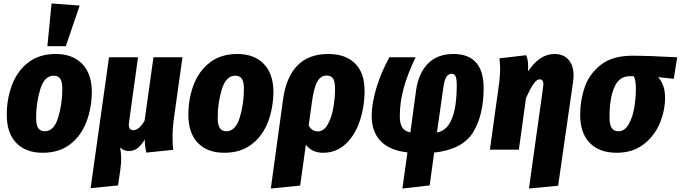

<svg xmlns="http://www.w3.org/2000/svg" viewBox="-20 -862 3921 1106"><path d="M19 -201Q19 -291 48.5 -371Q78 -451 141.5 -501Q205 -551 301 -551Q399 -551 454 -493.5Q509 -436 509 -331Q508 -241 478.5 -161.5Q449 -82 385.5 -32Q322 18 226 18Q128 18 73.5 -39Q19 -96 19 -201ZM339 -350Q339 -391 327 -408.5Q315 -426 289 -426Q236 -426 212 -348Q188 -270 188 -183Q188 -142 200.5 -124Q213 -106 238 -106Q291 -106 315 -184.5Q339 -263 339 -350ZM439 -830 359 -596H253L277 -842Z M974 -67Q974 -24 978 1L823 17Q814 -19 814 -58Q793 -24 771.5 -8Q750 8 722 8Q691 8 672 -13Q678 21 678 49Q678 82 673 117L660 206L502 222L608 -532H775L724 -163Q722 -149 722 -144Q722 -112 748 -112Q764 -112 781 -126Q798 -140 813 -168L864 -532H1031L982 -182Q974 -122 974 -67Z M1065 -201Q1065 -291 1094.5 -371Q1124 -451 1187.5 -501Q1251 -551 1347 -551Q1445 -551 1500 -493.5Q1555 -436 1555 -331Q1554 -241 1524.5 -161.5Q1495 -82 1431.5 -32Q1368 18 1272 18Q1174 18 1119.5 -39Q1065 -96 1065 -201ZM1385 -350Q1385 -391 1373 -408.5Q1361 -426 1335 -426Q1282 -426 1258 -348Q1234 -270 1234 -183Q1234 -142 1246.5 -124Q1259 -106 1284 -106Q1337 -106 1361 -184.5Q1385 -263 1385 -350Z M2080 -339Q2080 -247 2052.5 -165Q2025 -83 1971 -32.5Q1917 18 1841 18Q1776 18 1742 -29L1709 207L1540 224L1611 -293Q1629 -419 1693.5 -485Q1758 -551 1871 -551Q1970 -551 2025 -497Q2080 -443 2080 -339ZM1910 -350Q1910 -394 1898 -410.5Q1886 -427 1861 -427Q1828 -427 1808 -392Q1788 -357 1777 -275L1758 -139Q1777 -105 1811 -105Q1845 -105 1867.5 -144.5Q1890 -184 1900 -240.5Q1910 -297 1910 -350Z M2766 -355Q2766 -200 2705.5 -100.5Q2645 -1 2481 17L2455 206L2298 224L2327 16Q2223 4 2172 -50Q2121 -104 2121 -194Q2121 -265 2148 -355Q2175 -445 2223 -532H2374Q2326 -432 2304.5 -351Q2283 -270 2283 -194Q2283 -150 2297 -128Q2311 -106 2344 -99L2377 -343Q2391 -441 2445.5 -496Q2500 -551 2592 -551Q2679 -551 2722.5 -501.5Q2766 -452 2766 -355ZM2532 -345 2497 -99Q2611 -118 2611 -371Q2611 -409 2604 -423Q2597 -437 2582 -437Q2562 -437 2550.5 -418Q2539 -399 2532 -345Z M3108 -356 3110 -376Q3110 -405 3089 -405Q3072 -405 3054.5 -380.5Q3037 -356 3010 -298L2969 0H2802L2856 -388Q2861 -435 2861 -463Q2861 -492 2857 -526L3011 -544Q3019 -526 3021 -506Q3023 -486 3022 -451Q3054 -500 3092.5 -525.5Q3131 -551 3174 -551Q3226 -551 3255 -518Q3284 -485 3284 -427Q3284 -410 3281 -390L3195 208L3027 224Z M3322 -201Q3322 -284 3348.5 -360.5Q3375 -437 3441.5 -489Q3508 -541 3621 -541Q3719 -541 3881 -532L3861 -408L3771 -418Q3788 -400 3799.5 -370Q3811 -340 3811 -299Q3811 -226 3781 -153Q3751 -80 3688 -31Q3625 18 3532 18Q3433 18 3377.5 -38.5Q3322 -95 3322 -201ZM3643 -352Q3643 -399 3631 -423H3609Q3547 -424 3519 -360Q3491 -296 3491 -186Q3491 -144 3503.5 -125Q3516 -106 3542 -106Q3579 -106 3602 -147Q3625 -188 3634 -244.5Q3643 -301 3643 -352Z"/></svg>

Font: Fira Sans Condensed ExtraBold
Style: Italic
Weight: 800
Width: 3
Italic angle: -8°
Designer: bBox Type GmbH & Carrois Corporate GbR & Edenspiekermann AG
Foundry: bBox Type GmbH & Carrois Corporate GbR & Edenspiekermann AG
Version: Version 4.301